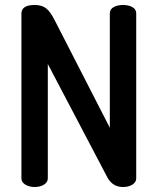

<svg xmlns="http://www.w3.org/2000/svg" viewBox="-20 -751 633 771"><path d="M474 0Q432 0 411 -39L172 -494V-35Q172 -19 156.5 -9.5Q141 0 119 0Q98 0 82 -9.5Q66 -19 66 -35V-696Q66 -731 119 -731Q147 -731 164 -718.5Q181 -706 199 -671L421 -238V-697Q421 -714 436.5 -722.5Q452 -731 474 -731Q496 -731 511.5 -722.5Q527 -714 527 -697V-35Q527 -19 511.5 -9.5Q496 0 474 0Z"/></svg>

Font: Dosis
Style: SemiBold
Weight: 600
Designer: Edgar Tolentino, Pablo Impallari, Igino Marini
Foundry: Edgar Tolentino, Pablo Impallari, Igino Marini
Version: Version 1.007